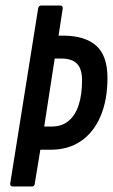

<svg xmlns="http://www.w3.org/2000/svg" viewBox="-20 -675 409 695"><path d="M26 0Q16 0 17 -11L118 -644Q120 -655 129 -655H198Q208 -655 207 -644L192 -546H211Q290 -545 329.5 -508.5Q369 -472 369 -393Q369 -314 344.5 -255.5Q320 -197 274 -165Q228 -133 163 -133H126L106 -11Q105 0 96 0ZM140 -217H168Q204 -217 228.5 -237.5Q253 -258 265 -295.5Q277 -333 277 -384Q277 -426 258.5 -444.5Q240 -463 204 -463H178Z"/></svg>

Font: Sofia Sans Extra Condensed SemiBold
Style: Italic
Weight: 600
Italic angle: -9°
Designer: Botio Nikoltchev, Ani Petrova
Foundry: lettersoup
Version: Version 4.101